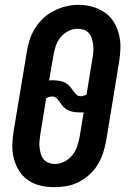

<svg xmlns="http://www.w3.org/2000/svg" viewBox="-20 -766 540 794"><path d="M205 8Q175 8 147 1.5Q119 -5 96 -21Q73 -37 58.5 -60.5Q44 -84 37 -111.5Q30 -139 31 -168.5Q32 -198 37 -228L91 -552Q95 -578 103 -602.5Q111 -627 125.5 -650Q140 -673 160 -691.5Q180 -710 204.5 -722Q229 -734 254 -740Q279 -746 305 -746Q335 -746 362.5 -738Q390 -730 413 -714.5Q436 -699 450.5 -675Q465 -651 472 -623.5Q479 -596 478 -566.5Q477 -537 472 -507L419 -183Q414 -157 406 -132.5Q398 -108 384 -85Q370 -62 349.5 -43.5Q329 -25 305 -13Q281 -1 255.5 3.5Q230 8 205 8ZM314 -368Q320 -368 326 -370Q332 -372 338 -375L362 -523Q365 -537 366 -551Q367 -565 365.5 -578.5Q364 -592 360.5 -605Q357 -618 348.5 -628Q340 -638 327 -642.5Q314 -647 300 -647Q280 -647 261.5 -637Q243 -627 230 -611Q217 -595 210.5 -575.5Q204 -556 201 -537L183 -433Q186 -434 189 -434Q192 -434 195 -434Q208 -434 220.5 -432.5Q233 -431 244 -426.5Q255 -422 263.5 -414Q272 -406 278.5 -396Q285 -386 293.5 -377Q302 -368 314 -368ZM207 -88Q227 -88 246 -97.5Q265 -107 278.5 -123.5Q292 -140 298.5 -159.5Q305 -179 309 -198L326 -302Q323 -301 320 -301Q317 -301 314 -301Q302 -301 289 -302.5Q276 -304 265 -308.5Q254 -313 245.5 -321Q237 -329 230.5 -339Q224 -349 215.5 -358Q207 -367 195 -367Q189 -367 183 -365Q177 -363 171 -360L147 -212Q145 -198 143.5 -184Q142 -170 143.5 -157Q145 -144 148.5 -131Q152 -118 160 -108Q168 -98 180.5 -93Q193 -88 207 -88Z"/></svg>

Font: Iosevka Curly Slab Oblique
Style: Bold
Weight: 700
Italic angle: -9°
Monospace: yes
Designer: Belleve Invis
Foundry: Belleve Invis
Version: Version 11.1.0; ttfautohint (v1.8.3)